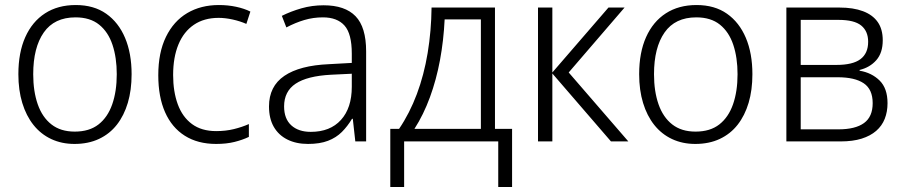

<svg xmlns="http://www.w3.org/2000/svg" viewBox="-20 -562 3599 763"><path d="M503 -267Q503 -204 488 -153.5Q473 -103 444.5 -66.5Q416 -30 373.5 -10Q331 10 276 10Q225 10 183.5 -9.5Q142 -29 113 -65.5Q84 -102 68.5 -153Q53 -204 53 -267Q53 -353 80.5 -414.5Q108 -476 159 -509Q210 -542 281 -542Q353 -542 402 -507.5Q451 -473 477 -411.5Q503 -350 503 -267ZM112 -267Q112 -199 130 -147.5Q148 -96 184.5 -67.5Q221 -39 277 -39Q335 -39 371.5 -67.5Q408 -96 426 -147.5Q444 -199 444 -267Q444 -333 427 -384Q410 -435 374 -464Q338 -493 280 -493Q196 -493 154 -433Q112 -373 112 -267Z M839 10Q766 10 714.5 -22.5Q663 -55 636 -116Q609 -177 609 -263Q609 -353 639.5 -415.5Q670 -478 724 -510Q778 -542 850 -542Q886 -542 918.5 -535Q951 -528 975 -516L959 -467Q934 -478 904.5 -484.5Q875 -491 849 -491Q791 -491 750.5 -463.5Q710 -436 689 -385Q668 -334 668 -264Q668 -198 686.5 -147.5Q705 -97 743 -69Q781 -41 839 -41Q877 -41 909.5 -49Q942 -57 969 -69V-18Q944 -6 912 2Q880 10 839 10Z M1266 -541Q1351 -541 1393 -497.5Q1435 -454 1435 -358V0H1392L1382 -90H1379Q1361 -60 1338.5 -37.5Q1316 -15 1283.5 -2.5Q1251 10 1204 10Q1157 10 1122 -7.5Q1087 -25 1068 -58Q1049 -91 1049 -139Q1049 -219 1110 -260.5Q1171 -302 1288 -307L1378 -312V-349Q1378 -428 1349 -460.5Q1320 -493 1263 -493Q1225 -493 1189.5 -482.5Q1154 -472 1118 -453L1100 -499Q1136 -517 1178 -529Q1220 -541 1266 -541ZM1295 -265Q1201 -260 1155 -229.5Q1109 -199 1109 -139Q1109 -90 1137.5 -64Q1166 -38 1215 -38Q1292 -38 1335 -85.5Q1378 -133 1378 -217V-269Z M1947 -532V-50H2015V181H1960V0H1586V181H1531V-50H1566Q1608 -112 1636.5 -188Q1665 -264 1679.5 -351.5Q1694 -439 1695 -532ZM1747 -485Q1743 -401 1728.5 -323Q1714 -245 1688.5 -175.5Q1663 -106 1627 -50H1891V-485Z M2398 -532H2462L2240 -274L2477 0H2408L2175 -270V0H2118V-532H2175V-274Z M2970 -267Q2970 -204 2955 -153.5Q2940 -103 2911.5 -66.5Q2883 -30 2840.5 -10Q2798 10 2743 10Q2692 10 2650.5 -9.5Q2609 -29 2580 -65.5Q2551 -102 2535.5 -153Q2520 -204 2520 -267Q2520 -353 2547.5 -414.5Q2575 -476 2626 -509Q2677 -542 2748 -542Q2820 -542 2869 -507.5Q2918 -473 2944 -411.5Q2970 -350 2970 -267ZM2579 -267Q2579 -199 2597 -147.5Q2615 -96 2651.5 -67.5Q2688 -39 2744 -39Q2802 -39 2838.5 -67.5Q2875 -96 2893 -147.5Q2911 -199 2911 -267Q2911 -333 2894 -384Q2877 -435 2841 -464Q2805 -493 2747 -493Q2663 -493 2621 -433Q2579 -373 2579 -267Z M3488 -402Q3488 -352 3462.5 -323Q3437 -294 3396 -284V-281Q3444 -273 3475.5 -242Q3507 -211 3507 -152Q3507 -118 3496 -90Q3485 -62 3462 -42Q3439 -22 3404 -11Q3369 0 3320 0H3105V-532H3316Q3371 -532 3409.5 -517.5Q3448 -503 3468 -474.5Q3488 -446 3488 -402ZM3448 -152Q3448 -207 3412.5 -231Q3377 -255 3309 -255H3162V-48H3312Q3379 -48 3413.5 -73Q3448 -98 3448 -152ZM3430 -396Q3430 -438 3402.5 -460.5Q3375 -483 3312 -483H3162V-304H3304Q3369 -304 3399.5 -327Q3430 -350 3430 -396Z"/></svg>

Font: Noto Sans Display Light
Style: Regular
Weight: 300
Designer: Monotype Design Team
Foundry: Monotype Imaging Inc.
Version: Version 2.003